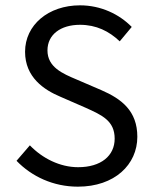

<svg xmlns="http://www.w3.org/2000/svg" viewBox="-20 -688 574 720"><path d="M272 12C410 12 495 -71 495 -175C495 -272 436 -317 360 -350L267 -390C215 -412 158 -436 158 -499C158 -558 207 -595 280 -595C341 -595 389 -571 429 -533L474 -587C427 -635 358 -668 280 -668C161 -668 74 -594 74 -494C74 -398 145 -351 207 -325L301 -284C363 -256 410 -235 410 -168C410 -104 359 -61 273 -61C205 -61 139 -94 92 -143L42 -85C99 -26 180 12 272 12Z"/></svg>

Font: Giro Sans Regular
Style: Regular
Weight: 400
Designer: Paul D. Hunt
Foundry: Adobe Systems Incorporated
Version: Version 1.000;PS 1.0;hotconv 1.0.88;makeotf.lib2.5.647800